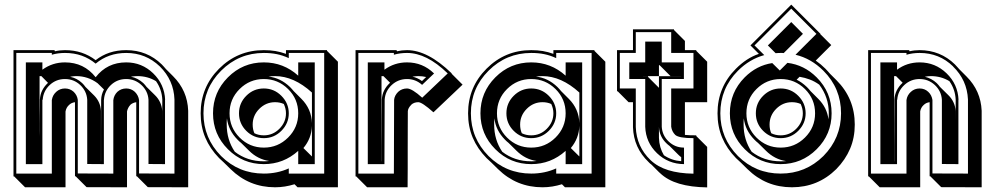

<svg xmlns="http://www.w3.org/2000/svg" viewBox="-20 -752 4313 834"><path d="M151.9 -133.8Q151.9 -146.5 151.9 -158.9Q151.9 -171.4 152.3 -184.1Q152.3 -197.3 152.3 -215.1Q152.3 -232.9 152.6 -251.7Q152.8 -270.5 153.1 -288.1Q153.3 -305.7 153.3 -318.8Q154.3 -340.8 163.1 -358.6Q171.9 -376.5 187.5 -391.1L188.5 -392.1L159.7 -421.4H151.9ZM684.6 -227.5Q684.6 -250.5 684.8 -272.9Q685.1 -295.4 685.1 -318.4Q683.1 -363.3 657.7 -399.4Q621.6 -421.4 577.1 -421.4Q569.8 -421.4 562.7 -420.7Q555.7 -419.9 548.8 -418.9Q578.1 -413.1 602.5 -391.1Q606.4 -387.2 609.9 -383.1Q613.3 -378.9 616.7 -374.5L650.4 -341.3L653.3 -338.4Q667.5 -324.7 675.5 -307.1Q683.6 -289.6 684.6 -270ZM418.5 -51.3H418.9V-184.1Q418.9 -217.8 419.2 -251.5Q419.4 -285.2 419.4 -318.8Q419.9 -341.8 431.6 -363.3L403.8 -390.6Q361.8 -421.4 311 -421.4Q297.9 -421.4 284.7 -418.5Q314 -412.6 336.9 -391.1Q340.8 -387.2 344.5 -383.1Q348.1 -378.9 351.1 -374.5L389.2 -336.9Q416.5 -309.1 418.5 -270ZM41.5 14.2H38.6V-534.2H217.3V-531.2L218.8 -529.3Q239.7 -534.2 262.2 -534.2Q301.3 -534.2 334.2 -523.2Q367.2 -512.2 395.5 -490.7Q423.8 -512.7 456.5 -523.4Q489.3 -534.2 528.3 -534.2Q618.7 -534.2 682.6 -472.2Q687.5 -466.8 691.9 -462.2Q696.3 -457.5 700.7 -452.1L731.9 -420.9Q794.4 -358.4 797.4 -271V61.5L622.1 61L574.7 13.7H571.8V-308.1Q556.2 -305.7 545.9 -296.4H546.4Q540.5 -290.5 536.9 -283Q533.2 -275.4 531.7 -268.1V61.5L356 61L308.6 13.7H305.7V-308.1Q290.5 -306.2 280.3 -296.4Q267.6 -285.2 264.6 -267.6V61.5H88.9ZM92.3 -39.1V-481H164.1V-449.2Q207.5 -481 262.2 -481Q344.7 -481 395.5 -416.5Q445.3 -481 528.3 -481Q596.2 -481 645.3 -433.6Q694.3 -386.2 697.3 -318.8H696.8V-39.1L625 -39.6V-318.8Q622.6 -356.4 594.5 -382.6Q566.4 -408.7 528.3 -408.7Q489.3 -408.7 461.7 -382.6Q434.1 -356.4 431.6 -318.8H431.2V-39.1L358.9 -39.6V-318.8Q356.4 -356.4 328.6 -382.6Q300.8 -408.7 262.2 -408.7Q223.6 -408.7 195.8 -382.6Q168 -356.4 165.5 -318.8H164.1V-39.1ZM205.1 2V-317.4Q207 -328.6 211.4 -336.9Q215.8 -345.2 224.1 -353Q240.2 -367.7 262.2 -367.7Q284.2 -367.7 300.3 -353Q315.4 -337.9 317.9 -317.9V1.5L472.2 2V-316.9Q474.6 -337.9 489.7 -353Q505.9 -367.7 528.3 -367.7Q549.8 -367.7 565.9 -353Q581.5 -337.4 584 -316.9V1.5L737.8 2V-319.8Q734.9 -403.3 674.3 -463.4Q613.3 -522 528.3 -522Q450.7 -522 395.5 -475.6Q367.7 -498.5 334.7 -510.3Q301.8 -522 262.2 -522Q231.4 -522 205.1 -514.2V-522H50.8V2Z M1335 -72.3V-205.1Q1333 -150.4 1297.9 -108.9ZM1126 -51.3Q1137.7 -51.3 1149.4 -52.7Q1099.1 -60.1 1061.5 -97.7L1027.3 -131.3Q1019 -137.7 1011.7 -145.5Q972.2 -185.5 965.8 -237.8Q964.8 -231 964.8 -224.4Q964.8 -217.8 964.8 -210.9Q964.8 -144.5 1000 -92.8Q1053.7 -51.3 1126 -51.3ZM1289.1 -322.8Q1333 -278.8 1335 -217.3V-350.1Q1256.3 -421.4 1174.8 -421.4Q1167.5 -421.4 1160.4 -420.9Q1153.3 -420.4 1146.5 -419.4Q1198.7 -413.6 1239.7 -374Q1244.1 -369.6 1248 -365.2Q1252 -360.8 1255.9 -356ZM1126 -164.1Q1165 -164.1 1193.4 -192.4Q1222.2 -221.2 1222.2 -259.8Q1222.2 -271 1219.7 -280.8Q1217.3 -290.5 1212.9 -300.3Q1195.8 -308.1 1174.8 -308.1Q1135.3 -308.1 1106.4 -279.3Q1077.6 -250.5 1077.6 -210.9Q1077.6 -189.9 1085 -173.3Q1103 -164.1 1126 -164.1ZM952.1 -46.4Q941.9 -55.2 931.6 -65.4Q892.1 -106 871.8 -154.1Q851.6 -202.1 851.6 -259.8Q851.6 -373.5 931.6 -453.6Q1012.2 -534.2 1126 -534.2Q1153.3 -534.2 1176.3 -530.3Q1199.2 -526.4 1222.2 -518.1V-534.2H1400.4V-531.2L1447.8 -483.9V61.5H1272.5L1259.3 48.3Q1238.8 54.7 1217.8 58.1Q1196.8 61.5 1174.8 61.5Q1062 61.5 981.4 -17.6ZM1126 -39.1Q1034.7 -39.1 970 -103.8Q905.3 -168.5 905.3 -259.8Q905.3 -351.1 970 -416Q1034.7 -481 1126 -481Q1211.4 -481 1275.4 -423.3V-481H1347.2V-39.1H1275.4V-96.7Q1211.4 -39.1 1126 -39.1ZM1126 -110.8Q1187.5 -110.8 1231.4 -154.5Q1275.4 -198.2 1275.4 -259.8Q1275.4 -321.8 1231.4 -365.2Q1187.5 -408.7 1126 -408.7Q1064.5 -408.7 1020.8 -365.2Q977.1 -321.8 977.1 -259.8Q977.1 -198.2 1020.8 -154.5Q1064.5 -110.8 1126 -110.8ZM1126 -151.9Q1081.5 -151.9 1049.8 -183.6Q1018.1 -215.3 1018.1 -259.8Q1018.1 -304.2 1049.8 -335.9Q1081.5 -367.7 1126 -367.7Q1170.4 -367.7 1202.1 -335.9Q1234.4 -303.7 1234.4 -259.8Q1234.4 -215.8 1202.1 -183.6Q1170.4 -151.9 1126 -151.9ZM1126 2Q1184.6 2 1234.4 -20.5V2H1388.2V-522H1234.4V-499.5Q1208 -511.7 1182.4 -516.8Q1156.7 -522 1126 -522Q1017.6 -522 940.4 -444.8Q863.8 -368.2 863.8 -259.8Q863.8 -151.9 940.4 -74.2Q1017.1 2 1126 2Z M1831.1 -417.5Q1814 -421.4 1796.9 -421.4Q1790.5 -421.4 1784.4 -420.7Q1778.3 -419.9 1771.5 -418.9Q1793 -414.6 1813 -399.9ZM1637.2 -51.3H1637.7Q1637.7 -85 1637.7 -117.9Q1637.7 -150.9 1638.2 -184.1Q1638.2 -196.8 1638.2 -214.6Q1638.2 -232.4 1638.4 -251.2Q1638.7 -270 1638.7 -287.8Q1638.7 -305.7 1638.7 -318.8Q1639.6 -340.8 1648.4 -358.6Q1657.2 -376.5 1672.9 -391.1L1674.3 -392.6L1645.5 -421.4H1637.2ZM1941.4 -432.1 1989.3 -384.3 1862.8 -264.2Q1813.5 -308.1 1796.9 -308.1Q1777.8 -308.1 1765.6 -296.4H1766.1Q1759.3 -289.6 1755.6 -282.7Q1752 -275.9 1751.5 -269Q1751.5 -233.9 1751.2 -193.1Q1751 -152.3 1751 -109.4Q1751 -87.9 1751 -64.9Q1751 -42 1751 -19.8Q1751 2.4 1750.7 23.2Q1750.5 43.9 1750.5 61.5H1574.7L1527.3 14.2H1524.4V-534.2H1703.1V-531.2L1704.6 -529.3Q1725.6 -534.2 1748 -534.2Q1792.5 -534.2 1840.6 -509.5Q1888.7 -484.9 1942.4 -433.1ZM1813.5 -383.3Q1785.2 -408.7 1748 -408.7Q1709.5 -408.7 1681.4 -382.6Q1653.3 -356.4 1650.9 -318.8L1649.9 -39.1H1577.6V-481H1649.9V-449.2Q1692.9 -481 1748 -481Q1815.9 -481 1864.7 -433.6Q1865.2 -433.1 1865.7 -433.1ZM1924.8 -433.1Q1877.9 -478.5 1834.2 -500.2Q1790.5 -522 1748 -522Q1717.3 -522 1690.9 -514.2V-522H1536.6V2H1690.9Q1690.9 -32.7 1691.2 -74.2Q1691.4 -115.7 1691.4 -158.4Q1691.4 -201.2 1691.7 -242.4Q1691.9 -283.7 1691.9 -318.8V-317.9Q1693.4 -336.9 1709.5 -353Q1725.6 -367.7 1748 -367.7Q1769.5 -367.7 1814 -327.6Z M2496.6 -72.3V-205.1Q2494.6 -150.4 2459.5 -108.9ZM2287.6 -51.3Q2299.3 -51.3 2311 -52.7Q2260.7 -60.1 2223.1 -97.7L2189 -131.3Q2180.7 -137.7 2173.3 -145.5Q2133.8 -185.5 2127.4 -237.8Q2126.5 -231 2126.5 -224.4Q2126.5 -217.8 2126.5 -210.9Q2126.5 -144.5 2161.6 -92.8Q2215.3 -51.3 2287.6 -51.3ZM2450.7 -322.8Q2494.6 -278.8 2496.6 -217.3V-350.1Q2418 -421.4 2336.4 -421.4Q2329.1 -421.4 2322 -420.9Q2314.9 -420.4 2308.1 -419.4Q2360.4 -413.6 2401.4 -374Q2405.8 -369.6 2409.7 -365.2Q2413.6 -360.8 2417.5 -356ZM2287.6 -164.1Q2326.7 -164.1 2355 -192.4Q2383.8 -221.2 2383.8 -259.8Q2383.8 -271 2381.3 -280.8Q2378.9 -290.5 2374.5 -300.3Q2357.4 -308.1 2336.4 -308.1Q2296.9 -308.1 2268.1 -279.3Q2239.3 -250.5 2239.3 -210.9Q2239.3 -189.9 2246.6 -173.3Q2264.6 -164.1 2287.6 -164.1ZM2113.8 -46.4Q2103.5 -55.2 2093.3 -65.4Q2053.7 -106 2033.4 -154.1Q2013.2 -202.1 2013.2 -259.8Q2013.2 -373.5 2093.3 -453.6Q2173.8 -534.2 2287.6 -534.2Q2314.9 -534.2 2337.9 -530.3Q2360.8 -526.4 2383.8 -518.1V-534.2H2562V-531.2L2609.4 -483.9V61.5H2434.1L2420.9 48.3Q2400.4 54.7 2379.4 58.1Q2358.4 61.5 2336.4 61.5Q2223.6 61.5 2143.1 -17.6ZM2287.6 -39.1Q2196.3 -39.1 2131.6 -103.8Q2066.9 -168.5 2066.9 -259.8Q2066.9 -351.1 2131.6 -416Q2196.3 -481 2287.6 -481Q2373 -481 2437 -423.3V-481H2508.8V-39.1H2437V-96.7Q2373 -39.1 2287.6 -39.1ZM2287.6 -110.8Q2349.1 -110.8 2393.1 -154.5Q2437 -198.2 2437 -259.8Q2437 -321.8 2393.1 -365.2Q2349.1 -408.7 2287.6 -408.7Q2226.1 -408.7 2182.4 -365.2Q2138.7 -321.8 2138.7 -259.8Q2138.7 -198.2 2182.4 -154.5Q2226.1 -110.8 2287.6 -110.8ZM2287.6 -151.9Q2243.2 -151.9 2211.4 -183.6Q2179.7 -215.3 2179.7 -259.8Q2179.7 -304.2 2211.4 -335.9Q2243.2 -367.7 2287.6 -367.7Q2332 -367.7 2363.8 -335.9Q2396 -303.7 2396 -259.8Q2396 -215.8 2363.8 -183.6Q2332 -151.9 2287.6 -151.9ZM2287.6 2Q2346.2 2 2396 -20.5V2H2549.8V-522H2396V-499.5Q2369.6 -511.7 2344 -516.8Q2318.4 -522 2287.6 -522Q2179.2 -522 2102.1 -444.8Q2025.4 -368.2 2025.4 -259.8Q2025.4 -151.9 2102.1 -74.2Q2178.7 2 2287.6 2Z M2772.9 -420.9H2794.9V-418L2842.3 -370.6V-420.9H2938.5V-421.4H2892.6L2845.2 -468.8H2842.3V-421.4H2772.9ZM2939 -69.3Q2933.1 -73.2 2926.3 -80.1L2888.2 -118.2Q2885.3 -120.6 2882.3 -122.8Q2879.4 -125 2876.5 -127.9Q2844.2 -157.7 2842.3 -200.7V-152.8Q2843.8 -110.8 2863.8 -77.6Q2897.9 -54.7 2939 -51.8ZM3004.4 -161.1 3051.8 -113.8V62Q2981.4 61 2930.4 45.9Q2879.4 30.8 2847.2 0Q2846.2 -1 2845 -2Q2843.8 -2.9 2842.8 -3.9L2809.6 -37.1Q2802.7 -42 2797.4 -47.9Q2732.4 -109.9 2729.5 -199.7V-308.1H2710.4L2663.1 -355.5H2660.2V-534.2H2729.5V-624.5H2907.7V-621.6L2955.1 -574.2V-534.2H3004.4V-531.2L3051.8 -483.9V-308.1H2955.1V-166Q2964.8 -165 2977.1 -164.6Q2989.3 -164.1 3004.4 -164.1ZM2951.2 -39.1Q2882.8 -39.6 2834 -86.4Q2785.2 -133.3 2782.7 -201.2V-408.7H2713.4V-481H2782.7V-571.3H2854.5V-481H2950.7V-408.7H2854.5V-201.2Q2856.9 -163.1 2884.8 -137Q2912.6 -110.8 2951.2 -110.8ZM2992.2 -151.9Q2928.7 -151.9 2913.1 -166Q2898.4 -180.7 2895.5 -201.7V-367.7H2992.2V-522H2895.5V-612.3H2741.7V-522H2672.4V-367.7H2741.7V-200.2Q2744.6 -115.2 2805.7 -56.6Q2836.4 -27.3 2882.8 -12.9Q2929.2 1.5 2992.2 2.4Z M3440.4 -405.8Q3463.4 -394.5 3484.9 -374Q3489.3 -369.6 3493.2 -365.2Q3497.1 -360.8 3501 -356L3534.2 -322.8Q3572.3 -284.7 3578.6 -233.9Q3580.1 -246.1 3580.1 -259.8Q3580.1 -329.6 3538.6 -384.3Q3519 -398.4 3497.8 -406.5Q3476.6 -414.6 3453.1 -418.5ZM3371.1 -51.3Q3377.4 -51.3 3383.3 -51.5Q3389.2 -51.8 3395 -52.2Q3344.7 -59.6 3306.6 -97.7L3272.5 -131.3Q3264.2 -137.7 3256.8 -145.5Q3217.3 -185.5 3210.9 -237.8Q3210 -231 3210 -224.4Q3210 -217.8 3210 -210.9Q3210 -144.5 3245.1 -92.8Q3298.8 -51.3 3371.1 -51.3ZM3371.1 -164.1Q3410.2 -164.1 3438.5 -192.4Q3467.3 -221.2 3467.3 -259.8Q3467.3 -271 3464.8 -280.8Q3462.4 -290.5 3458 -300.3Q3440.9 -308.1 3419.9 -308.1Q3380.4 -308.1 3351.6 -279.3Q3322.8 -250.5 3322.8 -210.9Q3322.8 -189.9 3330.1 -173.3Q3348.1 -164.1 3371.1 -164.1ZM3239.7 -554.7 3417 -731.9 3543.9 -605 3543 -604 3590.8 -556.2 3523.4 -488.8Q3546.4 -472.7 3565.4 -453.6Q3570.8 -448.2 3575.7 -442.6Q3580.6 -437 3585.4 -431.6L3613.3 -403.8Q3692.9 -324.2 3692.9 -210.9Q3692.9 -153.8 3672.6 -106Q3652.3 -58.1 3612.8 -17.6Q3532.7 61.5 3419.9 61.5Q3307.1 61.5 3226.6 -17.6L3197.3 -46.4Q3187 -55.2 3176.8 -65.4Q3137.2 -106 3116.9 -154.1Q3096.7 -202.1 3096.7 -259.8Q3096.7 -373.5 3176.8 -453.6Q3199.2 -476.1 3223.6 -492.2Q3248 -508.3 3276.4 -518.1ZM3371.1 -522Q3365.7 -522 3360.1 -521.7Q3354.5 -521.5 3349.1 -521L3315.4 -554.7L3417 -656.2L3467.8 -605L3384.3 -521.5Q3380.9 -522 3377.7 -522Q3374.5 -522 3371.1 -522ZM3371.1 -151.9Q3326.7 -151.9 3294.9 -183.6Q3263.2 -215.3 3263.2 -259.8Q3263.2 -304.2 3294.9 -335.9Q3326.7 -367.7 3371.1 -367.7Q3415.5 -367.7 3447.3 -335.9Q3479.5 -303.7 3479.5 -259.8Q3479.5 -215.8 3447.3 -183.6Q3415.5 -151.9 3371.1 -151.9ZM3371.1 -110.8Q3432.6 -110.8 3476.6 -154.5Q3520.5 -198.2 3520.5 -259.8Q3520.5 -321.8 3476.6 -365.2Q3432.6 -408.7 3371.1 -408.7Q3309.6 -408.7 3265.9 -365.2Q3222.2 -321.8 3222.2 -259.8Q3222.2 -198.2 3265.9 -154.5Q3309.6 -110.8 3371.1 -110.8ZM3371.1 -39.1Q3279.8 -39.1 3215.1 -103.8Q3150.4 -168.5 3150.4 -259.8Q3150.4 -351.1 3214.8 -416Q3266.6 -467.8 3334.5 -478L3367.2 -445.8L3400.4 -479Q3473.1 -470.2 3527.3 -416Q3592.3 -351.1 3592.3 -259.8Q3592.3 -168.5 3527.3 -103.8Q3462.4 -39.1 3371.1 -39.1ZM3299.8 -512.7Q3235.8 -495.1 3185.5 -444.8Q3108.9 -368.2 3108.9 -259.8Q3108.9 -151.9 3185.5 -74.2Q3262.2 2 3371.1 2Q3479.5 2 3556.6 -74.2Q3633.3 -151.9 3633.3 -259.8Q3633.3 -368.2 3556.6 -444.8Q3503.4 -498 3435.5 -514.2L3526.4 -605L3417 -714.4L3257.3 -554.7Z M3863.8 -51.3H3864.3Q3864.3 -85 3864.3 -117.9Q3864.3 -150.9 3864.7 -184.1Q3864.7 -196.8 3864.7 -214.6Q3864.7 -232.4 3865 -251.2Q3865.2 -270 3865.2 -287.8Q3865.2 -305.7 3865.2 -318.8Q3866.2 -340.8 3875 -358.6Q3883.8 -376.5 3899.4 -391.1L3900.9 -392.6L3872.1 -421.4H3863.8ZM4130.9 -227.5Q4130.9 -250.5 4131.1 -272.9Q4131.3 -295.4 4131.3 -318.4Q4129.4 -363.3 4104 -399.4Q4067.9 -421.4 4023.4 -421.4Q4010.3 -421.4 3997.1 -418.5Q4025.9 -412.1 4048.8 -391.1Q4052.7 -387.2 4056.2 -383.1Q4059.6 -378.9 4063 -374.5L4096.7 -341.3L4099.6 -338.4Q4113.8 -324.7 4121.8 -307.1Q4129.9 -289.6 4130.9 -270ZM4178.7 -419.4Q4240.2 -357.9 4244.1 -271V61.5L4068.4 61L4021 13.7H4018.1V-308.1Q4002.9 -306.2 3992.7 -296.4Q3980 -285.2 3977.1 -268.1V61.5H3801.3L3753.9 14.2H3751V-534.2H3929.7V-531.2L3931.2 -529.3Q3952.1 -534.2 3974.6 -534.2Q4019 -534.2 4057.9 -518.6Q4096.7 -502.9 4127.9 -472.2Q4133.3 -466.8 4137.9 -461.4Q4142.6 -456.1 4147.5 -450.7ZM3804.2 -39.1V-481H3876.5V-449.2Q3919.4 -481 3974.6 -481Q4042.5 -481 4091.6 -433.6Q4140.6 -386.2 4143.6 -318.8H4143.1V-39.1L4071.3 -39.6V-318.8Q4068.8 -356.4 4040.8 -382.6Q4012.7 -408.7 3974.6 -408.7Q3936 -408.7 3908 -382.6Q3879.9 -356.4 3877.4 -318.8H3876.5V-39.1ZM3917.5 2V-317.4Q3920.4 -338.4 3936.5 -353Q3952.6 -367.7 3974.6 -367.7Q3996.6 -367.7 4012.2 -353Q4020 -345.7 4024.4 -336.7Q4028.8 -327.6 4030.3 -317.9V1.5L4184.6 2V-319.8Q4180.7 -404.3 4119.6 -463.4H4120.1Q4060.1 -522 3974.6 -522Q3943.8 -522 3917.5 -514.2V-522H3763.2V2Z"/></svg>

Font: Gondrin
Style: Regular
Weight: 400
Designer: Peter Wiegel, original typeface by Carl Albert Fahrenwaldt 1901
Foundry: Peter Wiegel
Version: Version 1.000 2010 initial release